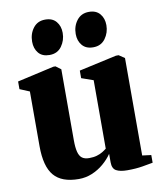

<svg xmlns="http://www.w3.org/2000/svg" viewBox="-86 -833 771 913"><g transform="rotate(-10 299.5 -377.0)"><path d="M455 9.5Q420.5 9.5 401.8 -0.8Q383 -11 383 -41.5V-82.5Q366.5 -58 341.2 -36.5Q316 -15 285.2 -2.2Q254.5 10.5 221 10.5Q138.5 10.5 101 -33.8Q63.5 -78 63.5 -176V-440L16.5 -459.5V-496.5L193.5 -536.5H204L229 -518V-175Q229 -140 234.5 -118.8Q240 -97.5 252.5 -88.2Q265 -79 286.5 -79Q308 -79 324 -83.8Q340 -88.5 351.8 -95.8Q363.5 -103 371.5 -109.5V-440L314.5 -460V-496.5L496 -536.5H509L536.5 -518V-47.5L579.5 -42V-5Q561 -1.5 529 4Q497 9.5 455 9.5ZM186 -594.5Q151 -594.5 133 -616.2Q115 -638 115 -671Q115 -709 136 -736.5Q157 -764 193.5 -764H194.5Q229 -764 247.2 -742.2Q265.5 -720.5 265.5 -687.5Q265.5 -651.5 245 -623Q224.5 -594.5 186.5 -594.5ZM396.5 -594.5Q362.5 -594.5 344 -616.2Q325.5 -638 325.5 -671Q325.5 -709 346.8 -736.5Q368 -764 405 -764H405.5Q440 -764 458.2 -742.2Q476.5 -720.5 476.5 -687.5Q476.5 -651.5 455.8 -623Q435 -594.5 397.5 -594.5Z"/></g></svg>

Font: Merriweather 96pt Black
Style: Regular
Weight: 900
Version: Version 2.100